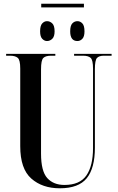

<svg xmlns="http://www.w3.org/2000/svg" viewBox="-20 -1004 634 1034"><path d="M302 10Q403 10 447 -44Q491 -98 491 -209V-631Q491 -680 502.5 -692Q514 -704 539 -704H581V-714H379V-704H427Q456 -704 468.5 -692Q481 -680 481 -634V-207Q481 -111 445.5 -59.5Q410 -8 327 -8Q268 -8 234.5 -45Q201 -82 201 -177V-631Q201 -680 213.5 -692Q226 -704 255 -704H278V-714H13V-704H34Q62 -704 75.5 -692.5Q89 -681 89 -635V-217Q89 -95 148.5 -42.5Q208 10 302 10ZM202 -964H432V-984H202ZM233 -783Q249 -783 261.5 -795Q274 -807 274 -835Q274 -866 261.5 -878Q249 -890 233 -890Q219 -890 207.5 -878Q196 -866 196 -835Q196 -807 207.5 -795Q219 -783 233 -783ZM397 -783Q412 -783 423.5 -795Q435 -807 435 -835Q435 -866 423.5 -878Q412 -890 397 -890Q381 -890 369.5 -878Q358 -866 358 -835Q358 -783 397 -783Z"/></svg>

Font: Noto Serif Display Condensed Semi
Style: Regular
Weight: 600
Width: 3
Designer: Monotype Design Team
Foundry: Monotype Imaging Inc.
Version: Version 1.900